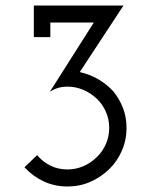

<svg xmlns="http://www.w3.org/2000/svg" viewBox="-20 -670 555 698"><path d="M377 -55Q406 -83 423 -122Q440 -161 440 -205Q440 -244 427 -277.5Q414 -311 392 -338Q368 -364 337 -382Q306 -400 270 -408L429 -650H103V-535H163V-588H321L161 -336Q176 -346 191.5 -350.5Q207 -355 225 -355Q256 -355 283.5 -343Q311 -331 332 -311Q353 -291 365 -263.5Q377 -236 377 -205Q377 -174 365 -146.5Q353 -119 332 -99Q311 -78 283.5 -66Q256 -54 225 -54Q191 -54 163 -68Q135 -82 115 -106L69 -62Q98 -30 138 -11Q178 8 226 8Q270 8 308.5 -9Q347 -26 377 -55Z"/></svg>

Font: Josefin Slab Thin SemiBold
Style: Regular
Weight: 600
Version: Version 2.000